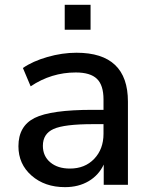

<svg xmlns="http://www.w3.org/2000/svg" viewBox="-20 -768 632 798"><path d="M250 9.8Q166 9.8 111.3 -38.1Q56.6 -85.9 56.6 -160.2Q56.6 -244.1 124 -277.8Q191.4 -311.5 365.2 -311.5H410.2V-354.5Q410.2 -414.1 382.8 -440.4Q355.5 -466.8 294.9 -466.8Q193.4 -466.8 107.4 -409.2L75.2 -485.4Q116.2 -513.7 177.2 -531.2Q238.3 -548.8 297.9 -548.8Q511.7 -548.8 511.7 -345.7V0H411.1V-84Q390.6 -40 348.6 -15.1Q306.6 9.8 250 9.8ZM158.2 -162.1Q158.2 -119.1 189 -93.3Q219.7 -67.4 270.5 -67.4Q333 -67.4 371.6 -107.9Q410.2 -148.4 410.2 -211.9V-252H366.2Q247.1 -252 202.6 -231.9Q158.2 -211.9 158.2 -162.1ZM249 -644.5V-748H356.4V-644.5Z"/></svg>

Font: Min Sans Medium
Style: Regular
Weight: 500
Designer: Jinseong-Kim, NotoSansCJK, Nunito
Foundry: Jinseong-Kim
Version: Version 1.400;Glyphs 3.1.2 (3151)